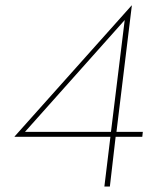

<svg xmlns="http://www.w3.org/2000/svg" viewBox="-20 -679 545 699"><path d="M500 -199 498 -181H401L380 0H360L382 -181H33V-182L459 -659H460L404 -199ZM434 -606 71 -199H384Z"/></svg>

Font: Josefin Sans Thin
Style: Italic
Weight: 200
Italic angle: -7°
Designer: Santiago Orozco
Foundry: Typemade
Version: Version 2.000